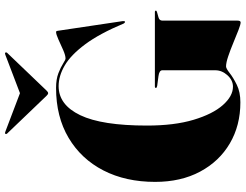

<svg xmlns="http://www.w3.org/2000/svg" viewBox="-125 -824 960 750"><g transform="rotate(-90 355.0 -449.0)"><path d="M649.5 -2Q649.5 11 642.5 11Q634.5 11 612.5 2.5Q590.5 -6 563 -17.5Q535.5 -29 510.2 -37.5Q485 -46 470.5 -46Q462.5 -46 444.8 -32Q427 -18 398.8 -4Q370.5 10 330.5 10Q240 10 169.8 -31.2Q99.5 -72.5 59.5 -147.5Q19.5 -222.5 19.5 -323Q19.5 -438 64.2 -525Q109 -612 191.5 -661Q274 -710 386.5 -710Q420.5 -710 444.2 -700.8Q468 -691.5 482.2 -682.2Q496.5 -673 501.5 -673Q513.5 -673 534.5 -682.2Q555.5 -691.5 575.8 -700.8Q596 -710 605.5 -710Q607 -710 608.2 -708.2Q609.5 -706.5 610.5 -698L647.5 -450Q648.5 -442.5 645.5 -441Q642.5 -439.5 638.5 -445Q598.5 -540.5 557 -596.2Q515.5 -652 474.5 -676Q433.5 -700 393.5 -700Q320.5 -700 280 -615.5Q239.5 -531 239.5 -355Q239.5 -248 262 -173Q284.5 -98 319.5 -58.5Q354.5 -19 391.5 -19Q416.5 -19 436 -40.5Q455.5 -62 455.5 -88V-295Q455.5 -307 432.5 -310L394.5 -315Q386.5 -316.5 386.5 -320Q386.5 -324 392.5 -324H682.5Q688.5 -324 688.5 -320Q688.5 -317 680.5 -315L662.5 -310Q649.5 -306.5 649.5 -295ZM376.5 -747.5Q370.5 -741 366 -741Q361.5 -741 355.5 -747.5L208.5 -901Q204.5 -906 208 -908.5Q210 -910.5 216 -908L366 -851L515.5 -908Q521.5 -910.5 524 -908.5Q527 -905.5 523.5 -901Z"/></g></svg>

Font: Fraunces 144pt S000 Black
Style: Regular
Weight: 900
Version: Version 1.000; ttfautohint (v1.8.3)